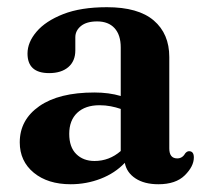

<svg xmlns="http://www.w3.org/2000/svg" viewBox="-20 -488 556 520"><path d="M33.5 -102.5Q33.5 -163.5 86.5 -200.5Q139.5 -237.5 235.5 -237.5Q275 -237.5 307 -228V-359.5Q307 -393.5 290.2 -411.8Q273.5 -430 243 -430Q214.5 -430 199.2 -417.5Q184 -405 184 -387V-351.5Q184 -322.5 165 -306.2Q146 -290 113 -290Q54.5 -290 54.5 -343Q54.5 -373.5 79 -402.2Q103.5 -431 151.2 -449.8Q199 -468.5 269.5 -468.5Q354.5 -468.5 396.5 -432.5Q438.5 -396.5 438.5 -333.5V-86Q438.5 -59 460 -59Q474 -59 481.5 -72.5Q486.5 -78.5 492 -78.5Q505 -78.5 505 -61.5Q505 -37.5 480.5 -13.2Q456 11 409 11Q371 11 347 -4.8Q323 -20.5 318 -47Q291.5 -19 252.8 -4Q214 11 171.5 11Q109.5 11 71.5 -20.2Q33.5 -51.5 33.5 -102.5ZM167.5 -125.5Q167.5 -89.5 186.5 -70.8Q205.5 -52 236 -52Q276 -52 307 -79V-193Q294 -197.5 279.8 -200.2Q265.5 -203 249.5 -203Q211 -203 189.2 -182.5Q167.5 -162 167.5 -125.5Z"/></svg>

Font: Fraunces 72pt S050 SemiBold
Style: Regular
Weight: 600
Version: Version 1.000; ttfautohint (v1.8.3)